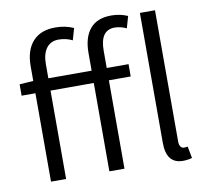

<svg xmlns="http://www.w3.org/2000/svg" viewBox="-88 -905 1084 1014"><g transform="rotate(-10 454.5 -398.0)"><path d="M724 -99V-796H805V-93Q805 -74 812 -64.5Q819 -55 830 -55Q839 -55 850 -57L862 6Q839 13 813 13Q724 13 724 -99ZM107 -540V-619Q107 -704 149 -751Q191 -798 270 -798Q323 -798 368 -778L350 -715Q316 -732 276 -732Q234 -732 211 -701.5Q188 -671 188 -616V-540H420V-635Q420 -718 458 -763.5Q496 -809 572 -809Q619 -809 660 -791L642 -728Q609 -743 579 -743Q501 -743 501 -633V-540H618V-474H501V0H420V-474H188V0H107V-474H33V-535Z"/></g></svg>

Font: Sinter Normal
Style: Regular
Weight: 350
Foundry: Adobe & rsms
Version: Version 1.000